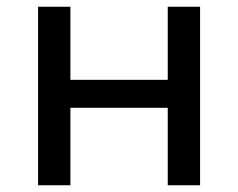

<svg xmlns="http://www.w3.org/2000/svg" viewBox="-20 -550 707 570"><path d="M93 0H189V-230H478V0H574V-530H478V-313H189V-530H93Z"/></svg>

Font: Chess Sans Medium
Style: Regular
Weight: 500
Designer: Wolf Bōese
Foundry: Wolf Bōese
Version: Version 7.223;Glyphs 3.3 (3306)